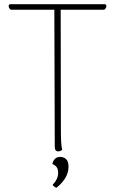

<svg xmlns="http://www.w3.org/2000/svg" viewBox="-20 -708 543 908"><path d="M483 -679Q483 -674 479.5 -668.5Q476 -663 472 -662H267L268 -87Q268 -24 274 0Q266 8 256 8Q239 8 239 -14L237 -662H32Q28 -663 24.5 -668.5Q21 -674 21 -679Q21 -688 29 -688H475Q483 -688 483 -679ZM229 166Q255 139 255 109Q255 92 248 82.5Q241 73 228 68Q228 58 237.5 46Q247 34 265 34Q280 34 292 44Q304 54 304 81Q304 134 247 180Q235 176 229 166Z"/></svg>

Font: Arima Madurai Thin
Style: Regular
Weight: 250
Designer: Joana Correia and Natanael Gama
Foundry: NDISCOVER
Version: Version 1.019; ttfautohint (v1.5) -l 7 -r 28 -G 50 -x 13 -D 